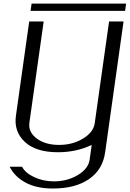

<svg xmlns="http://www.w3.org/2000/svg" viewBox="-20 -873 743 1101"><path d="M494.1 42 505.9 -42Q418 0 312.5 0Q185.5 0 122.1 -59.6Q58.6 -119.1 71.3 -209L147.5 -750H230.5L148.4 -168Q141.6 -115.2 190.9 -78.6Q240.2 -42 318.4 -42Q396.5 -42 456.5 -78.6Q516.6 -115.2 523.4 -168L605.5 -750H688.5L583 0Q569.3 99.6 490.7 153.8Q412.1 208 283.2 208Q189.5 208 127 174.3Q64.5 140.6 35.2 83H106.4Q125 119.1 176.8 143.1Q228.5 167 289.1 167Q366.2 167 426.8 130.4Q487.3 93.8 494.1 42ZM703.1 -852.5 697.3 -810.5H155.3L161.1 -852.5Z"/></svg>

Font: okolaks
Style: RegularItalic
Weight: 500
Italic angle: -8°
Version: Version 000.6.0